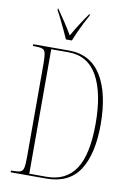

<svg xmlns="http://www.w3.org/2000/svg" viewBox="-100 -992 722 1054"><g transform="rotate(10 261.0 -465.5)"><path d="M36 0V-10H48Q75 -10 88.5 -15Q102 -20 106 -39Q110 -58 110 -100V-619Q110 -658 106 -676Q102 -694 89 -699Q76 -704 49 -704H36V-714H235Q355 -714 416 -616Q477 -518 477 -343Q477 -179 419 -89.5Q361 0 234 0ZM234 -10Q342 -10 395.5 -90.5Q449 -171 449 -343Q449 -515 395.5 -609.5Q342 -704 235 -704H138V-10ZM208 -771Q198 -794 185 -821.5Q172 -849 159 -875.5Q146 -902 135 -921V-931H137Q163 -894 184 -862Q205 -830 225 -796Q244 -830 264.5 -862Q285 -894 311 -931H313V-921Q302 -902 288.5 -875.5Q275 -849 262.5 -821.5Q250 -794 241 -771Z"/></g></svg>

Font: Noto Serif Display ExtraCondensed Thin
Style: Regular
Weight: 100
Width: 2
Designer: Monotype Design Team
Foundry: Monotype Imaging Inc.
Version: Version 2.009